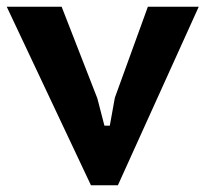

<svg xmlns="http://www.w3.org/2000/svg" viewBox="-32 -545 610 570"><path d="M257 -253 278 -172H294L309 -255L407 -525H558L318 5H238L-12 -525H151Z"/></svg>

Font: PT Sans Caption
Style: Bold
Weight: 700
Designer: A.Korolkova, O.Umpeleva, V.Yefimov
Foundry: ParaType Ltd
Version: Version 2.003W OFL